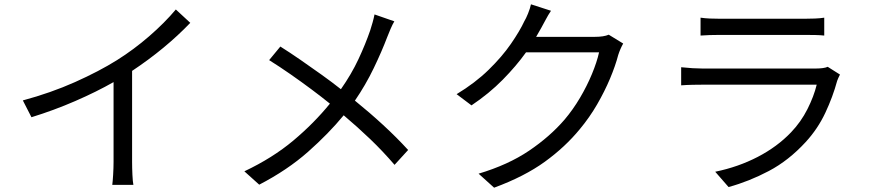

<svg xmlns="http://www.w3.org/2000/svg" viewBox="-20 -827 4040 891"><path d="M501 31Q503 17 505 -15.5Q507 -48 507 -76V-446Q428 -401 329 -358Q230 -315 126 -283L86 -361Q216 -396 328 -446Q440 -496 523 -548Q601 -597 672.5 -659Q744 -721 796 -783L863 -721Q748 -601 593 -498V-76Q593 -48 594.5 -16Q596 16 599 31Z M1183 30 1114 -32Q1245 -94 1341 -174.5Q1437 -255 1511 -346Q1474 -376 1426.5 -411.5Q1379 -447 1328 -482.5Q1277 -518 1229 -548L1281 -611Q1324 -584 1374 -549.5Q1424 -515 1473.5 -479.5Q1523 -444 1562 -413Q1611 -483 1643.5 -552.5Q1676 -622 1698 -686Q1703 -701 1709 -722.5Q1715 -744 1718 -760L1810 -728Q1802 -715 1792.5 -693Q1783 -671 1777 -655Q1752 -589 1714.5 -511Q1677 -433 1627 -360Q1695 -305 1758 -247Q1821 -189 1874 -131L1811 -62Q1756 -126 1698 -181.5Q1640 -237 1575 -292Q1505 -207 1409.5 -122.5Q1314 -38 1183 30Z M2273 44 2201 -21Q2338 -62 2435 -127.5Q2532 -193 2600 -272Q2639 -318 2671.5 -373Q2704 -428 2727 -483.5Q2750 -539 2760 -584H2421Q2376 -521 2313 -457Q2250 -393 2168 -338L2099 -390Q2185 -442 2247.5 -503Q2310 -564 2351 -623.5Q2392 -683 2413 -728Q2421 -741 2430.5 -764.5Q2440 -788 2444 -807L2537 -777Q2524 -758 2512 -735Q2500 -712 2492 -698L2468 -656H2740Q2782 -656 2805 -666L2872 -625Q2858 -600 2849 -572Q2836 -522 2811 -462.5Q2786 -403 2751 -342.5Q2716 -282 2671 -228Q2603 -145 2508.5 -76.5Q2414 -8 2273 44Z M3361 41 3299 -30Q3406 -52 3496.5 -99Q3587 -146 3651 -213Q3697 -261 3727 -320.5Q3757 -380 3770 -434Q3758 -434 3718.5 -434Q3679 -434 3624 -434Q3569 -434 3508.5 -434Q3448 -434 3392 -434Q3336 -434 3295 -434Q3254 -434 3239 -434Q3221 -434 3194.5 -433.5Q3168 -433 3141 -431V-515Q3197 -509 3239 -509Q3252 -509 3291.5 -509Q3331 -509 3386.5 -509Q3442 -509 3502.5 -509Q3563 -509 3618.5 -509Q3674 -509 3713.5 -509Q3753 -509 3766 -509Q3783 -509 3798 -511Q3813 -513 3821 -517L3878 -481Q3874 -474 3870.5 -465.5Q3867 -457 3865 -452Q3845 -378 3810 -303.5Q3775 -229 3719 -168Q3640 -82 3548 -33.5Q3456 15 3361 41ZM3231 -662V-745Q3251 -742 3274 -741Q3297 -740 3321 -740Q3337 -740 3376 -740Q3415 -740 3465.5 -740Q3516 -740 3566 -740Q3616 -740 3656 -740Q3696 -740 3714 -740Q3738 -740 3762.5 -741Q3787 -742 3805 -745V-662Q3787 -664 3763 -664.5Q3739 -665 3713 -665Q3696 -665 3656.5 -665Q3617 -665 3567 -665Q3517 -665 3466.5 -665Q3416 -665 3377 -665Q3338 -665 3321 -665Q3272 -665 3231 -662Z"/></svg>

Font: Chocolate Classical Sans
Style: Regular
Weight: 400
Designer: 田海東、宇文滿月
Foundry: Moonlit Owen
Version: Version 1.001